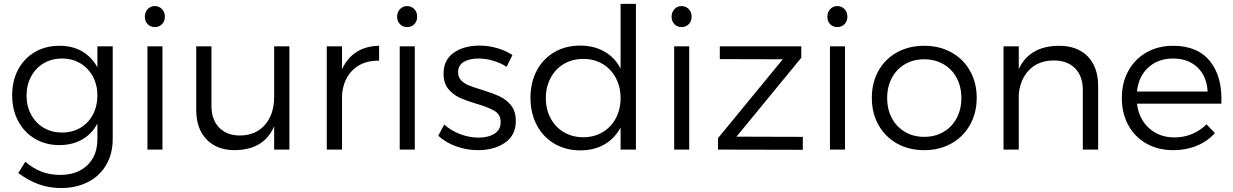

<svg xmlns="http://www.w3.org/2000/svg" viewBox="-20 -762 6280 978"><path d="M554.2 -525.9V-55.2Q554.2 21 521 77.9Q487.8 134.8 428 165.3Q368.2 195.8 289.1 195.8Q173.8 195.8 73.2 119.1L108.9 62Q148.9 96.2 191.9 112.5Q234.9 128.9 286.1 128.9Q373 128.9 424.6 79.8Q476.1 30.8 476.1 -53.2V-132.8Q448.2 -79.6 398.2 -51.3Q348.1 -22.9 282.2 -22.9Q212.4 -22.9 157.7 -55.4Q103 -87.9 72.5 -145.5Q42 -203.1 42 -276.9Q42 -351.1 72.5 -408Q103 -464.8 157.5 -496.8Q211.9 -528.8 283.2 -528.8Q349.1 -528.8 397.9 -500.5Q446.8 -472.2 476.1 -418.9V-525.9ZM476.1 -274.9Q476.1 -329.1 453.1 -372.1Q430.2 -415 389.2 -439.5Q348.1 -463.9 295.9 -463.9Q244.1 -463.9 203.1 -439.9Q162.1 -416 138.7 -372.6Q115.2 -329.1 115.2 -274.9Q115.2 -220.7 138.7 -177.7Q162.1 -134.8 203.1 -110.8Q244.1 -86.9 295.9 -86.9Q348.1 -86.9 389.2 -110.8Q430.2 -134.8 453.1 -178Q476.1 -221.2 476.1 -274.9Z M717.8 0ZM731 -525.9H807.6V0H731ZM819.8 -676.8Q819.8 -653.8 805.2 -638.9Q790.5 -624 768.6 -624Q746.6 -624 732.2 -638.9Q717.8 -653.8 717.8 -676.8Q717.8 -699.7 732.2 -715.3Q746.6 -731 768.6 -731Q790.5 -731 805.2 -715.6Q819.8 -700.2 819.8 -676.8Z M1454.1 -525.9V0H1376.5V-119.1Q1325.7 1 1176.3 2.9Q1084.5 2.9 1032 -52Q979.5 -106.9 979.5 -202.1V-525.9H1057.1V-222.2Q1057.1 -152.3 1096.2 -112.1Q1135.3 -71.8 1203.1 -71.8Q1284.2 -72.8 1330.3 -127Q1376.5 -181.2 1376.5 -268.1V-525.9Z M1911.1 -528.8V-453.1Q1829.1 -454.1 1779.3 -407.5Q1729.5 -360.8 1722.2 -279.8V0H1644.5V-525.9H1722.2V-409.2Q1748.5 -466.8 1796.4 -497.3Q1844.2 -527.8 1911.1 -528.8Z M2002.9 0ZM2016.1 -525.9H2092.8V0H2016.1ZM2105 -676.8Q2105 -653.8 2090.3 -638.9Q2075.7 -624 2053.7 -624Q2031.7 -624 2017.3 -638.9Q2002.9 -653.8 2002.9 -676.8Q2002.9 -699.7 2017.3 -715.3Q2031.7 -731 2053.7 -731Q2075.7 -731 2090.3 -715.6Q2105 -700.2 2105 -676.8Z M2417.5 -463.9Q2370.6 -463.9 2342 -446.5Q2313.5 -429.2 2313.5 -393.1Q2313.5 -368.2 2329.6 -352.1Q2345.7 -335.9 2369.6 -326.4Q2393.6 -316.9 2435.5 -304.2Q2490.7 -287.1 2525.1 -271Q2559.6 -254.9 2583.5 -224.9Q2607.4 -194.8 2607.4 -146Q2607.4 -72.8 2552 -34.9Q2496.6 2.9 2414.6 2.9Q2357.4 2.9 2303.5 -16.6Q2249.5 -36.1 2212.4 -70.8L2242.7 -127.9Q2275.9 -97.2 2323.2 -79.1Q2370.6 -61 2417.5 -61Q2467.3 -61 2498.8 -81.1Q2530.3 -101.1 2530.3 -140.1Q2530.3 -178.2 2499.3 -197Q2468.3 -215.8 2405.3 -233.9Q2352.1 -250 2319.3 -265.4Q2286.6 -280.8 2262.9 -309.8Q2239.3 -338.9 2239.3 -386.2Q2239.3 -457 2291.3 -493.4Q2343.3 -529.8 2422.4 -529.8Q2468.3 -529.8 2512.5 -516.8Q2556.6 -503.9 2590.3 -481.9L2560.5 -421.9Q2529.3 -441.9 2491.5 -452.9Q2453.6 -463.9 2417.5 -463.9Z M3219.2 -742.2V0H3141.1V-112.8Q3111.3 -56.6 3058.8 -26.4Q3006.3 3.9 2936 3.9Q2861.8 3.9 2804 -30Q2746.1 -64 2714.1 -125Q2682.1 -186 2682.1 -264.2Q2682.1 -342.3 2714.1 -402.6Q2746.1 -462.9 2803.7 -496.3Q2861.3 -529.8 2935.1 -529.8Q3004.9 -529.8 3058.6 -499.5Q3112.3 -469.2 3141.1 -412.1V-742.2ZM3141.1 -262.2Q3141.1 -319.3 3116.7 -365.2Q3092.3 -411.1 3049.3 -436.5Q3006.3 -461.9 2951.2 -461.9Q2896 -461.9 2852.5 -436.5Q2809.1 -411.1 2784.7 -365Q2760.3 -318.8 2760.3 -262.2Q2760.3 -205.1 2784.7 -159.4Q2809.1 -113.8 2852.5 -88.4Q2896 -63 2951.2 -63Q3006.3 -63 3049.3 -88.4Q3092.3 -113.8 3116.7 -159.4Q3141.1 -205.1 3141.1 -262.2Z M3400.9 0ZM3414.1 -525.9H3490.7V0H3414.1ZM3502.9 -676.8Q3502.9 -653.8 3488.3 -638.9Q3473.6 -624 3451.7 -624Q3429.7 -624 3415.3 -638.9Q3400.9 -653.8 3400.9 -676.8Q3400.9 -699.7 3415.3 -715.3Q3429.7 -731 3451.7 -731Q3473.6 -731 3488.3 -715.6Q3502.9 -700.2 3502.9 -676.8Z M3646.5 -525.9H4061.5V-467.8L3731.4 -65.9L4069.3 -64.9V1L3637.2 0V-58.1L3967.3 -460L3646.5 -460.9Z M4194.3 0ZM4207.5 -525.9H4284.2V0H4207.5ZM4296.4 -676.8Q4296.4 -653.8 4281.7 -638.9Q4267.1 -624 4245.1 -624Q4223.1 -624 4208.7 -638.9Q4194.3 -653.8 4194.3 -676.8Q4194.3 -699.7 4208.7 -715.3Q4223.1 -731 4245.1 -731Q4267.1 -731 4281.7 -715.6Q4296.4 -700.2 4296.4 -676.8Z M4955.1 -264.2Q4955.1 -187 4920.9 -126Q4886.7 -64.9 4825.9 -31Q4765.1 2.9 4688 2.9Q4609.9 2.9 4549.3 -31Q4488.8 -64.9 4454.8 -125.5Q4420.9 -186 4420.9 -264.2Q4420.9 -341.3 4454.8 -401.6Q4488.8 -461.9 4549.3 -495.4Q4609.9 -528.8 4688 -528.8Q4765.1 -528.8 4825.9 -495.4Q4886.7 -461.9 4920.9 -401.4Q4955.1 -340.8 4955.1 -264.2ZM4499 -263.2Q4499 -205.1 4522.9 -160.2Q4546.9 -115.2 4589.8 -90.1Q4632.8 -64.9 4688 -64.9Q4743.2 -64.9 4786.1 -90.1Q4829.1 -115.2 4853 -160.2Q4877 -205.1 4877 -263.2Q4877 -320.3 4853 -365.2Q4829.1 -410.2 4785.4 -435.1Q4741.7 -460 4688 -460Q4632.8 -460 4589.8 -435.1Q4546.9 -410.2 4522.9 -365Q4499 -319.8 4499 -263.2Z M5573.7 -324.2V0H5495.6V-304.2Q5495.6 -374 5456.1 -414.1Q5416.5 -454.1 5346.7 -454.1Q5269.5 -453.1 5223.1 -406.5Q5176.8 -359.9 5169.4 -282.2V0H5091.8V-525.9H5169.4V-410.2Q5223.6 -527.3 5373.5 -528.8Q5467.8 -528.8 5520.8 -474.4Q5573.7 -419.9 5573.7 -324.2Z M6201.2 -233.9H5771.5Q5781.2 -155.8 5833.3 -108.9Q5885.3 -62 5962.4 -62Q6010.3 -62 6052.2 -79.6Q6094.2 -97.2 6125.5 -128.9L6168.5 -84Q6130.4 -42 6075.9 -19.5Q6021.5 2.9 5956.5 2.9Q5879.4 2.9 5819.8 -30.5Q5760.3 -64 5727.3 -124.5Q5694.3 -185.1 5694.3 -263.2Q5694.3 -340.3 5727.3 -400.6Q5760.3 -460.9 5819.8 -494.9Q5879.4 -528.8 5955.6 -528.8Q6080.6 -528.8 6144 -449.5Q6207.5 -370.1 6201.2 -233.9ZM6131.3 -295.9Q6127.4 -373 6079.8 -418.5Q6032.2 -463.9 5955.6 -463.9Q5879.4 -463.9 5829.3 -418.5Q5779.3 -373 5771.5 -295.9Z"/></svg>

Font: Argentum Sans Light
Style: Regular
Weight: 300
Designer: Julieta Ulanovsky (Modified by Cristiano Sobral)
Foundry: Julieta Ulanovsky
Version: Version 1.000; ttfautohint (v1.5.65-e2d9)